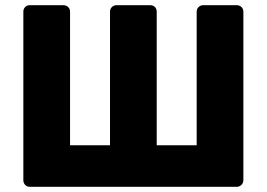

<svg xmlns="http://www.w3.org/2000/svg" viewBox="-20 -720 1028 740"><path d="M95 0Q84 0 77 -7.5Q70 -15 70 -25V-675Q70 -686 77 -693Q84 -700 95 -700H224Q235 -700 242.5 -693Q250 -686 250 -675V-160H404V-675Q404 -686 411.5 -693Q419 -700 429 -700H559Q570 -700 577 -693Q584 -686 584 -675V-160H738V-675Q738 -686 745.5 -693Q753 -700 763 -700H892Q903 -700 910.5 -693Q918 -686 918 -675V-25Q918 -15 910.5 -7.5Q903 0 892 0Z"/></svg>

Font: Rubik Light
Style: Bold
Weight: 700
Version: Version 2.104